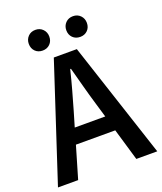

<svg xmlns="http://www.w3.org/2000/svg" viewBox="-155 -950 885 1048"><g transform="rotate(-20 287.5 -425.5)"><path d="M575.2 0H453.6L398.9 -186H170.4L115.7 0H-1.5L219.7 -674.3H353.5ZM221.7 -361.8 196.3 -275.9H373.5L348.1 -361.8Q332 -415.5 316.9 -471.9Q301.8 -528.3 286.6 -584.5H282.2Q268.6 -527.8 252.9 -471.7Q237.3 -415.5 221.7 -361.8ZM176.3 -730.5Q149.9 -730.5 133.3 -747.3Q116.7 -764.2 116.7 -790.5Q116.7 -815.9 133.3 -833.3Q149.9 -850.6 176.3 -850.6Q202.1 -850.6 219 -833.3Q235.8 -815.9 235.8 -790.5Q235.8 -764.2 219 -747.3Q202.1 -730.5 176.3 -730.5ZM394.5 -730.5Q368.2 -730.5 351.3 -747.3Q334.5 -764.2 334.5 -790.5Q334.5 -815.9 351.3 -833.3Q368.2 -850.6 394.5 -850.6Q420.4 -850.6 437.3 -833.3Q454.1 -815.9 454.1 -790.5Q454.1 -764.2 437.3 -747.3Q420.4 -730.5 394.5 -730.5Z"/></g></svg>

Font: Akatab
Style: Bold
Weight: 700
Designer: SIL Global
Foundry: SIL Global
Version: Version 4.100